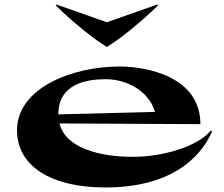

<svg xmlns="http://www.w3.org/2000/svg" viewBox="-20 -812 985 846"><path d="M446 -463C537 -463 635 -413 663 -319L237 -308C237 -446 367 -463 446 -463ZM55 -238C55 -82 202 14 444 14C724 14 860 -108 915 -234L908 -236C854 -169 703 -121 566 -121C421 -121 270 -158 242 -268L863 -265C863 -478 620 -519 506 -519C300 -519 55 -425 55 -238ZM229 -792 225 -789C297 -717 392 -641 451 -605C510 -641 603 -716 677 -789L673 -792L451 -714Z"/></svg>

Font: Coconat
Style: Bold
Weight: 900
Width: 8
Designer: Sara Lavazza
Foundry: Collletttivo
Version: Version 1.000;Glyphs 3.2 (3217)